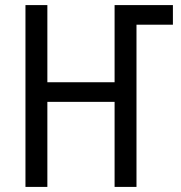

<svg xmlns="http://www.w3.org/2000/svg" viewBox="-20 -734 709 754"><path d="M80 0H166V-334H430V0H516V-637H659V-714H430V-411H166V-714H80Z"/></svg>

Font: Noto Sans Condensed
Style: Regular
Weight: 400
Width: 3
Designer: Monotype Design Team
Foundry: Monotype Imaging Inc.
Version: Version 2.013